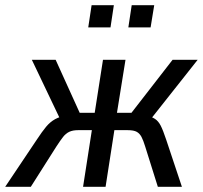

<svg xmlns="http://www.w3.org/2000/svg" viewBox="-51 -722 784 742"><path d="M-31 0 91 -182Q112 -214 127.5 -232.5Q143 -251 162 -261.5Q181 -272 211 -277L186 -252L72 -491H164L257 -286H315L347 -491H434L401 -286H457L616 -491H713L524 -252L511 -277Q535 -271 548 -262.5Q561 -254 570 -236.5Q579 -219 591 -183L652 0H559L510 -156Q503 -179 496 -192.5Q489 -206 477.5 -212.5Q466 -219 442 -219H391L357 0H270L304 -219H251Q230 -219 216.5 -212.5Q203 -206 192.5 -192.5Q182 -179 167 -156L68 0ZM445 -616 458 -702H545L531 -616ZM290 -616 303 -702H389L376 -616Z"/></svg>

Font: Nunito Sans 10pt Condensed Medium
Style: Italic
Weight: 500
Width: 3
Italic angle: -9°
Designer: Vernon Adams
Foundry: Vernon Adams
Version: Version 3.101;gftools[0.9.27]